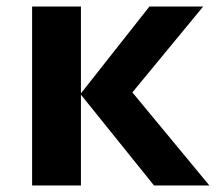

<svg xmlns="http://www.w3.org/2000/svg" viewBox="-20 -566 659 586"><path d="M436 -546H600L384 -284L619 0H450L227 -277V0H78V-546H227V-281Z"/></svg>

Font: Noto Sans IKEA
Style: Bold
Weight: 600
Designer: Monotype Design Team
Foundry: Monotype Imaging Inc.
Version: Version 2.001